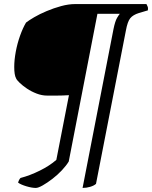

<svg xmlns="http://www.w3.org/2000/svg" viewBox="-20 -724 748 944"><path d="M156 200Q137 200 110 192Q83 184 69 174Q73 159 81 151Q127 139 175.5 115Q224 91 257 62L319 -256Q286 -254 258.5 -254Q231 -254 212 -254Q186 -254 160 -264Q134 -274 112.5 -288.5Q91 -303 76.5 -317Q62 -331 59 -339Q50 -355 50 -395Q50 -429 57.5 -469.5Q65 -510 78.5 -548Q92 -586 108 -613Q122 -624 148.5 -639.5Q175 -655 209.5 -669.5Q244 -684 280.5 -694Q317 -704 350 -704H700Q702 -700 705.5 -692.5Q709 -685 707 -673L663 -660Q634 -651 620.5 -634.5Q607 -618 599 -574L452 180Q442 189 423.5 194.5Q405 200 386 200L538 -581Q546 -620 555.5 -636Q565 -652 569 -656H459L318 70Q306 90 284.5 113Q263 136 237.5 155.5Q212 175 190 187.5Q168 200 156 200Z"/></svg>

Font: Texturina Light
Style: Italic
Weight: 300
Italic angle: -11°
Designer: Guillermo Torres Carreño
Foundry: Omnibus-Type
Version: Version 1.002; ttfautohint (v1.8.3)